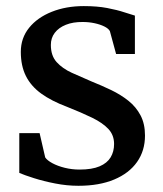

<svg xmlns="http://www.w3.org/2000/svg" viewBox="-20 -587 526 618"><path d="M107.5 -158.4 125.5 -80.3Q131.8 -70.8 148.6 -61.7Q165.5 -52.6 188.4 -46.9Q211.4 -41.2 236.1 -41.2Q276 -41.2 300.5 -51.6Q324.9 -62 336.1 -80.6Q347.2 -99.1 347.2 -123.5Q347.2 -152.1 329 -171.7Q310.8 -191.3 276.9 -207.9Q243 -224.4 195.1 -243.4Q145.8 -261.9 112.8 -285.7Q79.8 -309.6 63.4 -342.3Q47 -375 47 -420.1Q47 -464.6 73.8 -497.7Q100.5 -530.7 146.5 -549Q192.5 -567.4 249.7 -567.4Q292.8 -567.4 325.1 -561.2Q357.4 -555 379.6 -547.6Q401.8 -540.3 414.2 -536.8V-413.1H353.7L333.6 -487Q329.1 -495.2 315.8 -501.8Q302.5 -508.4 284.3 -512.3Q266 -516.2 246.4 -516.2Q215.3 -516.6 192.1 -507.3Q168.9 -498 156.3 -481.4Q143.7 -464.9 143.7 -442.4Q143.7 -407.5 162.5 -386.9Q181.3 -366.3 211.2 -352.7Q241.1 -339.2 274 -325.1Q306.9 -311.9 337.9 -297.1Q368.8 -282.2 393.4 -262.6Q417.9 -243.1 432.3 -215.8Q446.7 -188.6 446.7 -150.7Q446.7 -101.9 421.2 -65.7Q395.7 -29.4 347.6 -9.2Q299.5 11 232.5 11Q195.3 11 157.8 3.6Q120.2 -3.7 89.5 -13.5Q58.8 -23.2 42.1 -30.4V-158.4Z"/></svg>

Font: Merriweather 7pt Light
Style: Regular
Weight: 300
Designer: Eben Sorkin
Foundry: Eben Sorkin
Version: Version 2.200;gftools[0.9.31]